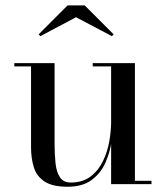

<svg xmlns="http://www.w3.org/2000/svg" viewBox="-20 -700 630 730"><path d="M237.5 10Q179.5 10 149.5 -9.8Q119.5 -29.5 108.8 -63.5Q98 -97.5 98 -141V-447.5H34.5V-460H187.5V-154Q187.5 -112 191.2 -78.5Q195 -45 208.2 -25.5Q221.5 -6 249 -6Q294.5 -6 324.8 -29.2Q355 -52.5 372 -88.5Q389 -124.5 395.8 -164Q402.5 -203.5 402.5 -236L410.5 -239.5Q410.5 -205.5 404.2 -162.8Q398 -120 380.5 -80.8Q363 -41.5 328.5 -15.8Q294 10 237.5 10ZM402.5 0V-447.5H332.5V-460H493V-12.5H556V0ZM133.5 -562.5 127 -569.5 237 -679.5H302L412 -569.5L405.5 -562.5L269 -634.5Z"/></svg>

Font: Bodoni Moda 18pt
Style: Regular
Weight: 400
Designer: Owen Earl
Foundry: indestructible type
Version: Version 2.005